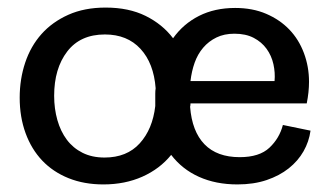

<svg xmlns="http://www.w3.org/2000/svg" viewBox="-20 -477 871 507"><path d="M800 -132Q796 -103 781.5 -77.5Q767 -52 742.5 -32.5Q718 -13 684 -1.5Q650 10 607 10Q550 10 505.5 -10Q461 -30 432 -68Q402 -31 356 -10.5Q310 10 253 10Q202 10 161 -6.5Q120 -23 91.5 -53Q63 -83 47.5 -125.5Q32 -168 32 -219Q32 -268 46.5 -311.5Q61 -355 89.5 -387Q118 -419 160.5 -438Q203 -457 259 -457Q320 -457 364.5 -435Q409 -413 437 -376Q464 -414 505.5 -435Q547 -456 601 -456Q647 -456 683 -440.5Q719 -425 744 -399Q769 -373 782.5 -337Q796 -301 796 -261Q796 -234 790 -204H483Q483 -198 482 -195Q487 -130 520 -96Q553 -62 613 -62Q665 -62 691.5 -87Q718 -112 727 -147ZM390 -216Q390 -223 390 -230Q390 -237 391 -244Q386 -310 351 -348Q316 -386 257 -386Q192 -386 157.5 -341Q123 -296 123 -224Q123 -190 131.5 -160Q140 -130 156.5 -108Q173 -86 198 -73.5Q223 -61 256 -61Q315 -61 349 -98.5Q383 -136 390 -197ZM705 -263Q707 -285 702 -307.5Q697 -330 684 -348Q671 -366 650 -377Q629 -388 599 -388Q572 -388 551.5 -378Q531 -368 516.5 -351Q502 -334 494 -311.5Q486 -289 483 -263Z"/></svg>

Font: Zilla Slab Medium
Style: Regular
Weight: 500
Designer: Typotheque.com
Foundry: Typotheque type foundry
Version: Version 1.1; 2017